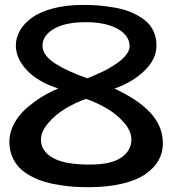

<svg xmlns="http://www.w3.org/2000/svg" viewBox="-20 -759 708 792"><path d="M220.7 -394Q137.2 -420.4 91.3 -469Q45.4 -517.6 45.4 -571.3Q45.4 -604 62.7 -633.8Q80.1 -663.6 113.5 -687.3Q147 -710.9 201.2 -724.9Q255.4 -738.8 323.2 -738.8Q357.4 -738.8 388.9 -736.1Q420.4 -733.4 456.3 -727.1Q492.2 -720.7 521.2 -708.3Q550.3 -695.8 574.5 -678Q598.6 -660.2 612.1 -632.8Q625.5 -605.5 625.5 -571.3Q625.5 -515.1 575.9 -467.3Q526.4 -419.4 452.1 -393.6Q552.2 -347.2 602.1 -292Q651.9 -236.8 651.9 -167Q651.9 -129.4 634 -97.7Q616.2 -65.9 580.1 -40.8Q543.9 -15.6 483.6 -1.2Q423.3 13.2 344.2 13.2Q315.4 13.2 287.8 11.5Q260.3 9.8 226.8 4.6Q193.4 -0.5 165 -8.8Q136.7 -17.1 108.9 -31.7Q81.1 -46.4 61.8 -65.4Q42.5 -84.5 30.5 -112.5Q18.6 -140.6 18.6 -174.8Q18.6 -211.4 36.9 -246.6Q55.2 -281.7 85.4 -309.1Q115.7 -336.4 149.7 -357.7Q183.6 -378.9 220.7 -394ZM335.4 -351.1Q292 -336.4 250.5 -311.5Q209 -286.6 179 -251.5Q148.9 -216.3 148.9 -182.6Q148.9 -136.7 197 -108.4Q245.1 -80.1 350.6 -80.1Q438 -80.1 480 -108.9Q522 -137.7 522 -183.6Q522 -217.8 492.4 -252.2Q462.9 -286.6 422.1 -310.8Q381.3 -335 335.4 -351.1ZM335 -667.5Q248 -667.5 201.7 -639.6Q155.3 -611.8 155.3 -570.8Q155.3 -550.8 168.7 -532Q182.1 -513.2 208.3 -496.6Q234.4 -480 265.9 -465.6Q297.4 -451.2 340.3 -436Q343.8 -437.5 350.1 -439.9Q356.4 -442.4 374.5 -450.2Q392.6 -458 409.2 -466.3Q425.8 -474.6 445.8 -487.1Q465.8 -499.5 480.2 -511.7Q494.6 -523.9 504.6 -538.8Q514.6 -553.7 514.6 -567.9Q514.6 -612.8 464.8 -640.1Q415 -667.5 335 -667.5Z"/></svg>

Font: Coustard
Style: Regular
Weight: 400
Foundry: vernon adams
Version: Version 1.001